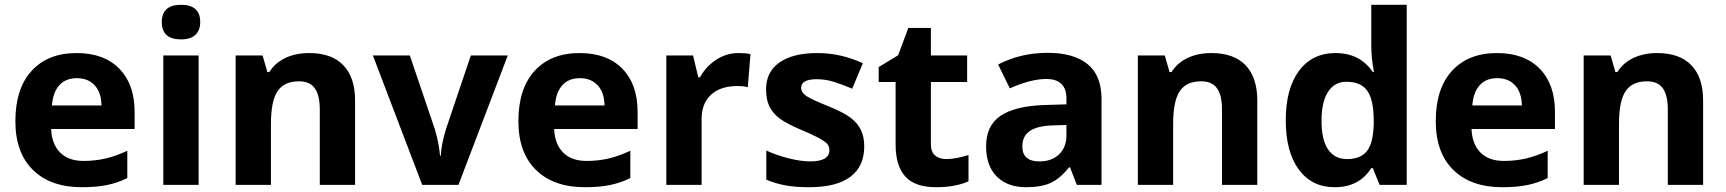

<svg xmlns="http://www.w3.org/2000/svg" viewBox="-20 -780 7280 810"><path d="M304.2 -450.2Q256.8 -450.2 230 -420.2Q203.1 -390.1 199.2 -335H408.2Q407.2 -390.1 379.4 -420.2Q351.6 -450.2 304.2 -450.2ZM325.2 9.8Q193.4 9.8 119.1 -63Q44.9 -135.7 44.9 -269Q44.9 -406.2 113.5 -481.2Q182.1 -556.2 303.2 -556.2Q418.9 -556.2 483.4 -490.2Q547.9 -424.3 547.9 -308.1V-235.8H195.8Q198.2 -172.4 233.4 -136.7Q268.6 -101.1 332 -101.1Q381.3 -101.1 425.3 -111.3Q469.2 -121.6 517.1 -144V-28.8Q478 -9.3 433.6 0.2Q389.2 9.8 325.2 9.8Z M662.6 -687Q662.6 -759.8 743.7 -759.8Q824.7 -759.8 824.7 -687Q824.7 -652.3 804.4 -633.1Q784.2 -613.8 743.7 -613.8Q662.6 -613.8 662.6 -687ZM817.9 0H668.9V-545.9H817.9Z M1478 0H1329.1V-318.8Q1329.1 -377.9 1308.1 -407.5Q1287.1 -437 1241.2 -437Q1178.7 -437 1150.9 -395.3Q1123 -353.5 1123 -256.8V0H974.1V-545.9H1087.9L1107.9 -476.1H1116.2Q1141.1 -515.6 1184.8 -535.9Q1228.5 -556.2 1284.2 -556.2Q1379.4 -556.2 1428.7 -504.6Q1478 -453.1 1478 -356Z M1761.2 0 1553.2 -545.9H1709L1814.5 -234.9Q1832 -175.8 1836.4 -123H1839.4Q1841.8 -169.9 1861.3 -234.9L1966.3 -545.9H2122.1L1914.1 0Z M2426.3 -450.2Q2378.9 -450.2 2352.1 -420.2Q2325.2 -390.1 2321.3 -335H2530.3Q2529.3 -390.1 2501.5 -420.2Q2473.6 -450.2 2426.3 -450.2ZM2447.3 9.8Q2315.4 9.8 2241.2 -63Q2167 -135.7 2167 -269Q2167 -406.2 2235.6 -481.2Q2304.2 -556.2 2425.3 -556.2Q2541 -556.2 2605.5 -490.2Q2669.9 -424.3 2669.9 -308.1V-235.8H2317.9Q2320.3 -172.4 2355.5 -136.7Q2390.6 -101.1 2454.1 -101.1Q2503.4 -101.1 2547.4 -111.3Q2591.3 -121.6 2639.2 -144V-28.8Q2600.1 -9.3 2555.7 0.2Q2511.2 9.8 2447.3 9.8Z M3095.7 -556.2Q3126 -556.2 3146 -551.8L3134.8 -412.1Q3116.7 -417 3090.8 -417Q3019.5 -417 2979.7 -380.4Q2939.9 -343.8 2939.9 -277.8V0H2791V-545.9H2903.8L2925.8 -454.1H2933.1Q2958.5 -500 3001.7 -528.1Q3044.9 -556.2 3095.7 -556.2Z M3626 -162.1Q3626 -78.1 3567.6 -34.2Q3509.3 9.8 3393.1 9.8Q3333.5 9.8 3291.5 1.7Q3249.5 -6.3 3212.9 -22V-145Q3254.4 -125.5 3306.4 -112.3Q3358.4 -99.1 3397.9 -99.1Q3479 -99.1 3479 -146Q3479 -163.6 3468.3 -174.6Q3457.5 -185.5 3431.2 -199.5Q3404.8 -213.4 3360.8 -231.9Q3297.9 -258.3 3268.3 -280.8Q3238.8 -303.2 3225.3 -332.3Q3211.9 -361.3 3211.9 -403.8Q3211.9 -476.6 3268.3 -516.4Q3324.7 -556.2 3428.2 -556.2Q3526.9 -556.2 3620.1 -513.2L3575.2 -405.8Q3534.2 -423.3 3498.5 -434.6Q3462.9 -445.8 3425.8 -445.8Q3359.9 -445.8 3359.9 -410.2Q3359.9 -390.1 3381.1 -375.5Q3402.3 -360.8 3474.1 -332Q3538.1 -306.2 3567.9 -283.7Q3597.7 -261.2 3611.8 -231.9Q3626 -202.6 3626 -162.1Z M3972.2 -108.9Q4011.2 -108.9 4065.9 -126V-15.1Q4010.3 9.8 3929.2 9.8Q3839.8 9.8 3799.1 -35.4Q3758.3 -80.6 3758.3 -170.9V-434.1H3687V-497.1L3769 -546.9L3812 -662.1H3907.2V-545.9H4060.1V-434.1H3907.2V-170.9Q3907.2 -139.2 3925 -124Q3942.9 -108.9 3972.2 -108.9Z M4522.9 0 4494.1 -74.2H4490.2Q4452.6 -26.9 4412.8 -8.5Q4373 9.8 4309.1 9.8Q4230.5 9.8 4185.3 -35.2Q4140.1 -80.1 4140.1 -163.1Q4140.1 -250 4200.9 -291.3Q4261.7 -332.5 4384.3 -336.9L4479 -339.8V-363.8Q4479 -446.8 4394 -446.8Q4328.6 -446.8 4240.2 -407.2L4190.9 -507.8Q4285.2 -557.1 4399.9 -557.1Q4509.8 -557.1 4568.4 -509.3Q4627 -461.4 4627 -363.8V0ZM4479 -252.9 4421.4 -251Q4356.4 -249 4324.7 -227.5Q4293 -206.1 4293 -162.1Q4293 -99.1 4365.2 -99.1Q4417 -99.1 4448 -128.9Q4479 -158.7 4479 -208Z M5284.2 0H5135.3V-318.8Q5135.3 -377.9 5114.3 -407.5Q5093.3 -437 5047.4 -437Q4984.9 -437 4957 -395.3Q4929.2 -353.5 4929.2 -256.8V0H4780.3V-545.9H4894L4914.1 -476.1H4922.4Q4947.3 -515.6 4991 -535.9Q5034.7 -556.2 5090.3 -556.2Q5185.5 -556.2 5234.9 -504.6Q5284.2 -453.1 5284.2 -356Z M5610.4 9.8Q5514.2 9.8 5459.2 -64.9Q5404.3 -139.6 5404.3 -272Q5404.3 -406.2 5460.2 -481.2Q5516.1 -556.2 5614.3 -556.2Q5717.3 -556.2 5771.5 -476.1H5776.4Q5765.1 -537.1 5765.1 -585V-759.8H5914.6V0H5800.3L5771.5 -70.8H5765.1Q5714.4 9.8 5610.4 9.8ZM5662.6 -108.9Q5719.7 -108.9 5746.3 -142.1Q5772.9 -175.3 5775.4 -254.9V-271Q5775.4 -358.9 5748.3 -397Q5721.2 -435.1 5660.2 -435.1Q5610.4 -435.1 5582.8 -392.8Q5555.2 -350.6 5555.2 -270Q5555.2 -189.5 5583 -149.2Q5610.8 -108.9 5662.6 -108.9Z M6296.4 -450.2Q6249 -450.2 6222.2 -420.2Q6195.3 -390.1 6191.4 -335H6400.4Q6399.4 -390.1 6371.6 -420.2Q6343.8 -450.2 6296.4 -450.2ZM6317.4 9.8Q6185.5 9.8 6111.3 -63Q6037.1 -135.7 6037.1 -269Q6037.1 -406.2 6105.7 -481.2Q6174.3 -556.2 6295.4 -556.2Q6411.1 -556.2 6475.6 -490.2Q6540 -424.3 6540 -308.1V-235.8H6188Q6190.4 -172.4 6225.6 -136.7Q6260.7 -101.1 6324.2 -101.1Q6373.5 -101.1 6417.5 -111.3Q6461.4 -121.6 6509.3 -144V-28.8Q6470.2 -9.3 6425.8 0.2Q6381.3 9.8 6317.4 9.8Z M7165 0H7016.1V-318.8Q7016.1 -377.9 6995.1 -407.5Q6974.1 -437 6928.2 -437Q6865.7 -437 6837.9 -395.3Q6810.1 -353.5 6810.1 -256.8V0H6661.1V-545.9H6774.9L6794.9 -476.1H6803.2Q6828.1 -515.6 6871.8 -535.9Q6915.5 -556.2 6971.2 -556.2Q7066.4 -556.2 7115.7 -504.6Q7165 -453.1 7165 -356Z"/></svg>

Font: Sahel FD
Style: Bold-FD
Weight: 700
Foundry: Saber Rastikerdar (saber.rastikerdar@gmail.com)
Version: Version 3.3.0